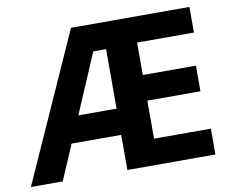

<svg xmlns="http://www.w3.org/2000/svg" viewBox="-78 -814 1108 915"><g transform="rotate(-10 476.0 -357.0)"><path d="M320 -714H893V-590H618V-433H875V-309H618V-125H893V0H467V-170H227L154 0H0ZM467 -297V-585H405L282 -297Z"/></g></svg>

Font: OpenSansMMV
Style: Bold
Weight: 700
Foundry: Ascender Corporation
Version: Version 4.001